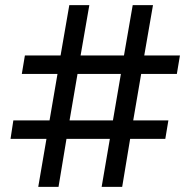

<svg xmlns="http://www.w3.org/2000/svg" viewBox="-20 -728 743 748"><path d="M65 -440H204L173 -259H32L21 -187H161L129 0H208L239 -187H408L376 0H456L487 -187H624L636 -259H499L530 -440H669L681 -512H542L576 -708H497L463 -512H294L328 -708H250L216 -512H77ZM282 -440H451L420 -259H251Z"/></svg>

Font: Telex Regular
Style: Regular
Weight: 400
Designer: Andres Torresi
Foundry: Andres Torresi
Version: Version 1.001